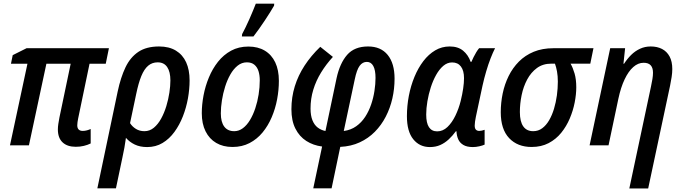

<svg xmlns="http://www.w3.org/2000/svg" viewBox="-20 -809 3803 1069"><path d="M401.9 8.3Q354.5 8.3 328.4 -16.4Q302.2 -41 302.2 -88.4Q302.2 -102.1 304.7 -119.1Q307.1 -136.2 311 -155.3L373.5 -454.1H238.3L141.1 0H35.6L132.8 -454.1H41L50.8 -502L127.9 -540.5H586.4L568.8 -454.1H478.5L415 -148.9Q413.1 -138.7 411.6 -129.2Q410.2 -119.6 410.2 -111.3Q410.2 -95.7 418 -87.9Q425.8 -80.1 440.9 -80.1Q452.6 -80.1 464.1 -83.3Q475.6 -86.4 484.9 -90.8V-10.3Q468.3 -2 447 3.2Q425.8 8.3 401.9 8.3Z M522 239.7 635.3 -299.8Q651.9 -377.9 678.5 -433.8Q705.1 -489.7 750 -520Q794.9 -550.3 865.7 -550.3Q921.4 -550.3 959.2 -527.3Q997.1 -504.4 1016.4 -462.2Q1035.6 -419.9 1035.6 -361.3Q1035.6 -313 1026.4 -261.2Q1017.1 -209.5 998.3 -161.4Q979.5 -113.3 951.2 -74.5Q922.9 -35.6 885 -12.9Q847.2 9.8 799.3 9.8Q759.3 9.8 730 -4.4Q700.7 -18.6 681.2 -41.5Q677.7 -14.2 672.6 13.4Q667.5 41 661.1 70.3L625.5 239.7ZM784.2 -78.6Q813.5 -78.6 836.7 -97.9Q859.9 -117.2 877.2 -148.7Q894.5 -180.2 906 -218Q917.5 -255.9 923.1 -293.5Q928.7 -331.1 928.7 -361.3Q928.7 -409.2 910.9 -435.5Q893.1 -461.9 857.9 -461.9Q827.1 -461.9 804.9 -443.1Q782.7 -424.3 766.8 -385.5Q751 -346.7 738.3 -285.6L704.1 -123.5Q716.3 -104 736.8 -91.3Q757.3 -78.6 784.2 -78.6Z M1274.4 9.3Q1222.2 9.3 1183.8 -13.2Q1145.5 -35.6 1124.5 -77.9Q1103.5 -120.1 1103.5 -178.7Q1103.5 -226.6 1113.3 -278.1Q1123 -329.6 1143.1 -377.9Q1163.1 -426.3 1193.8 -465.1Q1224.6 -503.9 1266.8 -526.9Q1309.1 -549.8 1363.3 -549.8Q1416 -549.8 1454.1 -527.1Q1492.2 -504.4 1512.5 -461.7Q1532.7 -418.9 1532.7 -358.9Q1532.7 -308.1 1522.9 -256.1Q1513.2 -204.1 1492.9 -156.5Q1472.7 -108.9 1441.9 -71.5Q1411.1 -34.2 1369.4 -12.5Q1327.6 9.3 1274.4 9.3ZM1284.2 -78.6Q1310.1 -78.6 1332.3 -95.2Q1354.5 -111.8 1371.8 -140.6Q1389.2 -169.4 1401.4 -206.1Q1413.6 -242.7 1419.9 -282.7Q1426.3 -322.8 1426.3 -361.8Q1426.3 -390.6 1419.2 -413.1Q1412.1 -435.5 1396.2 -448.7Q1380.4 -461.9 1354.5 -461.9Q1326.2 -461.9 1303 -443.4Q1279.8 -424.8 1262.5 -394.3Q1245.1 -363.8 1233.4 -326.4Q1221.7 -289.1 1215.6 -250.2Q1209.5 -211.4 1209.5 -177.7Q1209.5 -129.9 1228.5 -104.2Q1247.6 -78.6 1284.2 -78.6ZM1326.7 -606 1328.1 -619.1Q1336.4 -634.8 1347.2 -656.7Q1357.9 -678.7 1368.7 -702.9Q1379.4 -727.1 1388.7 -749.8Q1397.9 -772.5 1404.3 -788.6H1506.8L1505.9 -777.3Q1497.6 -762.2 1483.6 -740.2Q1469.7 -718.3 1453.6 -693.8Q1437.5 -669.4 1421.1 -646.5Q1404.8 -623.5 1391.1 -606Z M1724.1 239.7 1773.4 6.8Q1724.1 0.5 1685.5 -24.2Q1647 -48.8 1624.8 -92.8Q1602.5 -136.7 1602.5 -200.7Q1602.5 -267.6 1621.3 -328.4Q1640.1 -389.2 1676 -444.1Q1711.9 -499 1763.2 -548.3L1833.5 -492.2Q1795.9 -451.2 1767.8 -405.5Q1739.7 -359.9 1724.4 -309.8Q1709 -259.8 1709 -204.6Q1709 -166 1719.5 -139.6Q1730 -113.3 1748.8 -98.9Q1767.6 -84.5 1792 -79.6L1854 -374Q1872.1 -457 1912.8 -503.7Q1953.6 -550.3 2029.3 -550.3Q2100.1 -550.3 2138.4 -503.4Q2176.8 -456.5 2176.8 -371.1Q2176.8 -314.9 2164.6 -261Q2152.3 -207 2127.9 -159.7Q2103.5 -112.3 2067.1 -75.4Q2030.8 -38.6 1982.7 -16.4Q1934.6 5.9 1874.5 8.8L1826.2 239.7ZM1894 -79.6Q1933.6 -85 1963.1 -106Q1992.7 -127 2013.2 -158.4Q2033.7 -189.9 2046.4 -227.3Q2059.1 -264.6 2064.9 -303Q2070.8 -341.3 2070.8 -375Q2070.8 -418.9 2058.3 -441.7Q2045.9 -464.4 2022.5 -464.4Q1998.5 -464.4 1982.4 -442.6Q1966.3 -420.9 1955.1 -366.7Z M2373.5 9.8Q2315.9 9.8 2280.8 -33.9Q2245.6 -77.6 2245.6 -162.1Q2245.6 -219.2 2256.3 -275.4Q2267.1 -331.5 2287.6 -381.1Q2308.1 -430.7 2337.2 -468.8Q2366.2 -506.8 2403.1 -528.6Q2439.9 -550.3 2483.9 -550.3Q2529.8 -550.3 2558.3 -526.9Q2586.9 -503.4 2600.6 -464.4H2604.5Q2609.9 -477.1 2616.9 -491.2Q2624 -505.4 2631.8 -518.3Q2639.6 -531.2 2647.5 -540.5H2736.3Q2724.1 -516.6 2711.4 -483.9Q2698.7 -451.2 2687.3 -412.6Q2675.8 -374 2666.5 -332L2629.4 -158.2Q2626.5 -144.5 2624.8 -131.8Q2623 -119.1 2623 -109.9Q2623 -93.8 2629.9 -86.9Q2636.7 -80.1 2648.4 -80.1Q2654.8 -80.1 2662.8 -81.8Q2670.9 -83.5 2678.2 -86.4V-3.9Q2667 1.5 2648.4 5.6Q2629.9 9.8 2612.8 9.8Q2579.6 9.8 2559.8 -2Q2540 -13.7 2531.2 -33.7Q2522.5 -53.7 2521.5 -78.1H2518.1Q2499.5 -52.7 2478.3 -33Q2457 -13.2 2431.4 -1.7Q2405.8 9.8 2373.5 9.8ZM2414.1 -77.6Q2445.8 -77.6 2471.2 -101.8Q2496.6 -126 2515.4 -164.8Q2534.2 -203.6 2544.9 -246.6Q2554.2 -284.2 2558.8 -316.2Q2563.5 -348.1 2563.5 -374Q2563.5 -415.5 2546.4 -438.5Q2529.3 -461.4 2497.1 -461.4Q2470.7 -461.4 2448.2 -442.4Q2425.8 -423.3 2408.2 -391.8Q2390.6 -360.4 2378.4 -322.3Q2366.2 -284.2 2359.6 -244.9Q2353 -205.6 2353 -171.4Q2353 -124 2368.4 -100.8Q2383.8 -77.6 2414.1 -77.6Z M2939.9 9.3Q2861.3 9.3 2814.7 -40Q2768.1 -89.4 2768.1 -184.1Q2768.1 -236.8 2778.8 -288.6Q2789.6 -340.3 2812 -385.7Q2834.5 -431.2 2869.1 -466.1Q2903.8 -501 2951.7 -520.8Q2999.5 -540.5 3061 -540.5H3284.2L3266.6 -454.6H3156.7Q3169.9 -431.6 3179.2 -399.4Q3188.5 -367.2 3188.5 -322.8Q3188.5 -283.7 3179.7 -238.5Q3170.9 -193.4 3152.3 -149.4Q3133.8 -105.5 3104.7 -69.6Q3075.7 -33.7 3034.7 -12.2Q2993.7 9.3 2939.9 9.3ZM2948.7 -78.6Q2977.1 -78.6 2999 -95Q3021 -111.3 3037.4 -139.4Q3053.7 -167.5 3064.5 -203.1Q3075.2 -238.8 3080.6 -277.8Q3085.9 -316.9 3085.9 -354.5Q3085.9 -385.7 3081.3 -410.9Q3076.7 -436 3069.8 -454.6H3049.3Q3002.9 -454.6 2969.7 -430.4Q2936.5 -406.2 2915.3 -366.5Q2894 -326.7 2884.3 -279.3Q2874.5 -231.9 2874.5 -185.1Q2874.5 -132.3 2893.3 -105.5Q2912.1 -78.6 2948.7 -78.6Z M3483.9 240.2 3604.5 -327.1Q3609.4 -349.1 3612.5 -368.9Q3615.7 -388.7 3615.7 -404.3Q3615.7 -431.2 3603 -445.3Q3590.3 -459.5 3563.5 -459.5Q3532.7 -459.5 3505.9 -435.8Q3479 -412.1 3457.8 -367.4Q3436.5 -322.8 3422.9 -259.3L3368.2 0H3262.7L3377.4 -540.5H3460.4L3451.2 -454.1H3454.6Q3472.2 -481.4 3494.1 -503.2Q3516.1 -524.9 3543.5 -537.6Q3570.8 -550.3 3603 -550.3Q3639.2 -550.3 3666 -536.4Q3692.9 -522.5 3708 -494.6Q3723.1 -466.8 3723.1 -424.3Q3723.1 -404.3 3719.5 -380.4Q3715.8 -356.4 3710.9 -332.5L3588.9 240.2Z"/></svg>

Font: Open Sans SemiCondensed SemiBold
Style: Italic
Weight: 600
Width: 4
Italic angle: -12°
Designer: Monotype Design Team
Foundry: Monotype Imaging Inc.
Version: Version 3.000